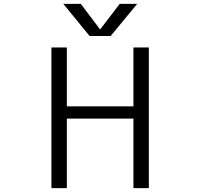

<svg xmlns="http://www.w3.org/2000/svg" viewBox="-20 -977 1040 997"><path d="M752.9 -730.5V0H672.9V-361.3H327.1V0H247.1V-730.5H327.1V-424.8H672.9V-730.5ZM501 -825.2 601.6 -957H692.4L554.7 -790H445.3L308.6 -957H399.4L499 -825.2Z"/></svg>

Font: Gen Shin Gothic Monospace Normal
Style: Regular
Weight: 350
Designer: [Source Han Sans]
Ryoko NISHIZUKA  (kana & ideographs); Paul D. Hunt (Latin, Greek & Cyrillic); Wenlong ZHANG  (bopomofo
Version: Version 1.002.20150607